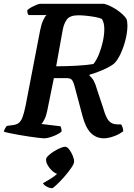

<svg xmlns="http://www.w3.org/2000/svg" viewBox="-33 -724 700 1005"><path d="M197 0Q190 0 169 -2.5Q148 -5 120.5 -9Q93 -13 65 -18Q37 -23 16 -27.5Q-5 -32 -13 -35Q-11 -44 -6 -52.5Q-1 -61 3 -65L33 -69Q52 -71 64 -79.5Q76 -88 84.5 -109.5Q93 -131 101 -171L177 -565Q183 -596 193 -618Q203 -640 211 -645H117Q114 -648 111.5 -655Q109 -662 110 -671Q117 -678 130.5 -685.5Q144 -693 157.5 -698.5Q171 -704 177 -704H513Q547 -694 580 -671.5Q613 -649 629 -625Q634 -611 634 -591Q634 -556 624 -516Q614 -476 598 -442Q582 -408 564 -391Q544 -375 506.5 -358.5Q469 -342 436 -333L435 -328Q449 -317 458 -300.5Q467 -284 475 -255L507 -159Q521 -109 537 -91Q553 -73 582 -73H601Q605 -67 608.5 -57.5Q612 -48 612 -37Q590 -20 561 -10Q532 0 511 0Q470 0 442 -28.5Q414 -57 398 -120L357 -274Q353 -291 345.5 -303Q338 -315 317 -315H249L214 -143Q209 -118 200 -100Q191 -82 184 -75L284 -63Q285 -60 287.5 -52Q290 -44 289 -35Q272 -21 244 -10.5Q216 0 197 0ZM261 -377Q315 -377 367.5 -380Q420 -383 456 -389Q473 -410 485.5 -441.5Q498 -473 505.5 -507.5Q513 -542 513 -572Q513 -606 500 -625Q487 -631 465 -635Q443 -639 419.5 -641.5Q396 -644 378 -644Q333 -644 317 -622Q301 -600 295 -566ZM240 261Q226 261 211 252.5Q196 244 192 235Q210 225 230.5 212.5Q251 200 266 186Q253 182 239.5 169.5Q226 157 217 141.5Q208 126 208 111Q208 102 220 90.5Q232 79 249 68.5Q266 58 282.5 51Q299 44 308 44Q318 44 329 58Q340 72 347.5 90.5Q355 109 355 122Q355 133 339.5 155.5Q324 178 302.5 202.5Q281 227 262.5 244Q244 261 240 261Z"/></svg>

Font: Texturina 72pt 72pt Regular
Style: Bold Italic
Weight: 700
Italic angle: -11°
Designer: Guillermo Torres Carreño
Foundry: Omnibus-Type
Version: Version 1.002; ttfautohint (v1.8.3)